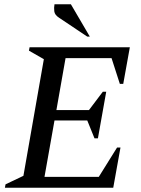

<svg xmlns="http://www.w3.org/2000/svg" viewBox="-20 -882 662 902"><path d="M3 0 6 -16 90 -56 186 -604 116 -644 119 -660H590L559 -488H543L504 -609H288L245 -365H398L463 -451H479L440 -232H424L390 -316H236L189 -51H444L530 -189H546L512 0ZM390 -710 257 -799Q237 -812 235 -829Q233 -846 236 -862H313L402 -710Z"/></svg>

Font: Spectral Medium
Style: Italic
Weight: 500
Italic angle: -10°
Designer: Jean-Baptiste Levee
Foundry: Production Type
Version: Version 2.001